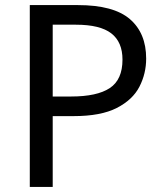

<svg xmlns="http://www.w3.org/2000/svg" viewBox="-20 -734 645 754"><path d="M286 -714Q426 -714 490 -659Q554 -604 554 -504Q554 -445 527.5 -393.5Q501 -342 438.5 -310Q376 -278 269 -278H187V0H97V-714ZM278 -637H187V-355H259Q361 -355 411 -388Q461 -421 461 -500Q461 -569 417 -603Q373 -637 278 -637Z"/></svg>

Font: Noto Sans Inscriptional Pahlavi
Style: Regular
Weight: 400
Designer: Monotype Design Team
Foundry: Monotype Imaging Inc.
Version: Version 2.003; ttfautohint (v1.8.4.7-5d5b)